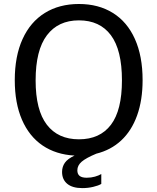

<svg xmlns="http://www.w3.org/2000/svg" viewBox="-20 -770 788 962"><path d="M591 -367.5Q591 -519.5 535.5 -593.8Q480 -668 375.5 -668Q271.5 -668 215 -593.2Q158.5 -518.5 158.5 -367.5Q158.5 -218 214.8 -145Q271 -72 375.5 -72Q480.5 -72 535.8 -144.8Q591 -217.5 591 -367.5ZM375.5 -750Q473.5 -750 545.5 -705.2Q617.5 -660.5 656 -574.5Q694.5 -488.5 694.5 -368.5Q694.5 -268.5 667 -191.8Q639.5 -115 587.5 -66.5Q535.5 -18 462.5 0Q411 21.5 389.2 40.2Q367.5 59 367.5 83.5Q367.5 102 378.8 111.2Q390 120.5 414.5 120.5Q436.5 120.5 455.8 115Q475 109.5 487.5 102V151.5Q473.5 160 447.2 166.2Q421 172.5 392.5 172.5Q343 172.5 317 151Q291 129.5 291 91.5Q291 65.5 305 45.5Q319 25.5 353.5 9.5Q260.5 4.5 193.2 -41.2Q126 -87 90 -170.2Q54 -253.5 54 -368.5Q54 -488.5 93 -574.2Q132 -660 204.5 -705Q277 -750 375.5 -750Z"/></svg>

Font: 1883 Sans
Style: Regular
Weight: 400
Designer: 1883 Sans project is a fork of Public Sans.
Version: Version 1.009